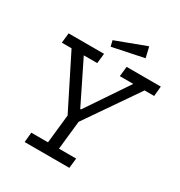

<svg xmlns="http://www.w3.org/2000/svg" viewBox="-188 -944 1009 1075"><g transform="rotate(30 316.5 -406.5)"><path d="M480 -745 278 -703 269 -740 464 -813ZM259 -586H172L305 -316H310L492 -586H405L412 -650H633L627 -586H565L333 -249L313 -64H424L417 0H128L134 -64H242L262 -249L93 -586H30L37 -650H266Z"/></g></svg>

Font: Zilla Slab Regular
Style: Italic
Weight: 400
Italic angle: -6°
Designer: Typotheque.com
Foundry: Typotheque type foundry
Version: Version 1.1; 2017; ttfautohint (v1.6)